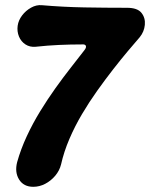

<svg xmlns="http://www.w3.org/2000/svg" viewBox="-20 -633 578 739"><path d="M108 86Q71 86 53.5 58Q36 30 46 -9Q60 -59 83 -108.5Q106 -158 134.5 -204.5Q163 -251 193 -293Q223 -335 252 -372Q281 -409 305 -440Q313 -450 310.5 -456.5Q308 -463 296 -462Q251 -462 207 -460Q163 -458 117 -453Q95 -451 78 -462Q61 -473 53 -492.5Q45 -512 48 -534Q51 -555 65 -573.5Q79 -592 99.5 -603.5Q120 -615 141 -613Q222 -606 304.5 -604.5Q387 -603 469 -603Q509 -603 524.5 -583.5Q540 -564 537.5 -537.5Q535 -511 518 -490Q498 -467 471.5 -435.5Q445 -404 415 -365.5Q385 -327 354 -283.5Q323 -240 295.5 -193.5Q268 -147 247 -98Q226 -49 215 0Q209 24 192.5 43.5Q176 63 154 74.5Q132 86 108 86Z"/></svg>

Font: Winky Sans
Style: Bold Italic
Weight: 700
Italic angle: -8.97852°
Designer: Simon Atzbach
Foundry: typofactur
Version: Version 1.205